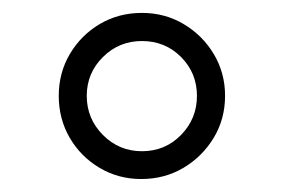

<svg xmlns="http://www.w3.org/2000/svg" viewBox="-20 -738 442 299"><path d="M199.8 -459.2Q164.4 -459.2 135.1 -476.6Q105.8 -493.9 88.6 -523.4Q71.5 -552.8 71.5 -588.7Q71.5 -624.7 88.9 -654.1Q106.3 -683.4 135.6 -700.7Q164.8 -717.9 201.1 -717.9Q236.8 -717.9 266.2 -700.4Q295.6 -682.9 313 -653.7Q330.5 -624.4 330.5 -588.7Q330.5 -552.9 312.9 -523.5Q295.2 -494.2 265.8 -476.7Q236.4 -459.2 199.8 -459.2ZM201 -502.5Q237.1 -502.5 261.9 -527.8Q286.7 -553.1 286.7 -588.7Q286.7 -624.3 262 -649.2Q237.2 -674.1 201 -674.1Q165.4 -674.1 140.3 -649.2Q115.1 -624.2 115.1 -588.7Q115.1 -553.2 140.3 -527.8Q165.5 -502.5 201 -502.5Z"/></svg>

Font: Russolo 10pt ExtraLight
Style: Regular
Weight: 200
Designer: Micah Stupak-Hahn
Version: Version 1.000